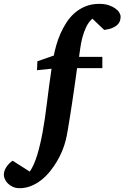

<svg xmlns="http://www.w3.org/2000/svg" viewBox="-150 -757 652 1006"><path d="M481.9 -669.9Q481.9 -658.7 478.5 -647.7Q475.1 -636.7 465.6 -627.4Q456.1 -618.2 439.2 -610.8Q422.4 -603.5 396 -600.1L334 -659.2Q313.5 -641.1 301 -614.3Q288.6 -587.4 281.2 -558.8Q273.9 -530.3 270.5 -503.7Q267.1 -477.1 264.2 -459H386.2V-399.9H253.9Q252 -385.7 248 -357.7Q244.1 -329.6 239 -293.7Q233.9 -257.8 227.8 -217.8Q221.7 -177.7 215.8 -140.6Q210 -103.5 204.6 -72.5Q199.2 -41.5 194.8 -23.9Q188.5 2.4 176.8 31.5Q165 60.5 148.4 88.6Q131.8 116.7 111.1 142.1Q90.3 167.5 65.7 186.8Q41 206.1 12.7 217.5Q-15.6 229 -46.9 229Q-68.4 229 -84 221.4Q-99.6 213.9 -109.9 203.1Q-120.1 192.4 -125 180.2Q-129.9 168 -129.9 159.2Q-129.9 139.2 -117.2 119.1Q-104.5 99.1 -84 85L5.9 142.1Q17.6 125.5 27.3 103.3Q37.1 81.1 45.2 54.4Q53.2 27.8 60.3 -2.2Q67.4 -32.2 73.2 -64Q85.9 -133.3 95.9 -217.3Q106 -301.3 120.1 -397L43.9 -389.2L45.9 -436L131.8 -465.8Q136.7 -490.7 145 -520.3Q153.3 -549.8 166.5 -580.1Q179.7 -610.4 197.8 -638.4Q215.8 -666.5 240.7 -688.5Q265.6 -710.4 297.6 -723.6Q329.6 -736.8 370.1 -736.8Q397.9 -736.8 418.7 -730Q439.5 -723.1 453.6 -713.1Q467.8 -703.1 474.9 -691.4Q481.9 -679.7 481.9 -669.9Z"/></svg>

Font: Charis SIL Eur
Style: Bold Italic
Weight: 700
Italic angle: -11°
Foundry: SIL International
Version: Version 5.000